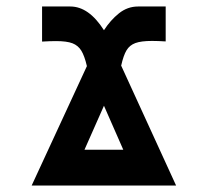

<svg xmlns="http://www.w3.org/2000/svg" viewBox="-20 -571 640 591"><path d="M152.5 -444.5Q134.5 -444.5 109.5 -443V-551H196.5Q253.5 -551 300 -478Q320 -509 346.2 -530Q372.5 -551 405 -551H490V-443.5Q466 -445 448 -445Q414.5 -445 396.8 -438.5Q379 -432 369.5 -416.2Q360 -400.5 353 -369L522 0H77.5L247.5 -367.5Q240 -399.5 230.2 -415.2Q220.5 -431 203 -437.8Q185.5 -444.5 152.5 -444.5ZM359.5 -110 300 -245.5 240 -110Z"/></svg>

Font: JuliaMono ExtraBold
Style: Regular
Weight: 800
Monospace: yes
Designer: cormullion
Foundry: corm
Version: Version 0.055; ttfautohint (v1.8.4)